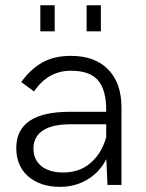

<svg xmlns="http://www.w3.org/2000/svg" viewBox="-20 -710 561 737"><path d="M189.9 -689.9V-589.8H134.8V-689.9ZM367.2 -689.9V-589.8H312.5V-689.9ZM252 -495.6Q344.7 -495.6 395.5 -443.1Q446.3 -390.6 446.3 -297.9V0H392.6L388.2 -99.1Q361.3 -47.4 314.2 -20Q267.1 7.3 210.9 7.3Q135.3 7.3 88.9 -32.5Q42.5 -72.3 42.5 -141.6Q42.5 -280.8 247.1 -280.8H387.7V-286.6Q387.7 -365.2 356.2 -401.9Q324.7 -438.5 252.4 -438.5Q164.1 -438.5 110.8 -358.9L61.5 -395Q98.1 -445.8 143.6 -470.7Q189 -495.6 252 -495.6ZM223.1 -47.9Q285.2 -47.9 327.6 -84.5Q370.1 -121.1 387.7 -183.1V-232.9H250.5Q179.7 -232.9 144 -208.7Q108.4 -184.6 108.4 -139.6Q108.4 -97.2 138.7 -72.5Q168.9 -47.9 223.1 -47.9Z"/></svg>

Font: HK Grotesk Legacy
Style: Regular
Weight: 400
Designer: Alfredo Marco Pradil
Foundry: Hanken Design Co.
Version: Version 2.022;PS 002.022;hotconv 1.0.88;makeotf.lib2.5.64775